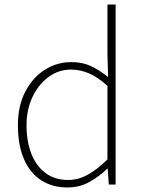

<svg xmlns="http://www.w3.org/2000/svg" viewBox="-20 -814 635 847"><path d="M277 13Q211 13 162 -18.5Q113 -50 86 -111.5Q59 -173 59 -262Q59 -347 91.5 -409.5Q124 -472 177.5 -506Q231 -540 295 -540Q343 -540 380 -523Q417 -506 457 -474L454 -573V-794H490V0H460L455 -70H453Q420 -37 376 -12Q332 13 277 13ZM280 -20Q326 -20 368.5 -44Q411 -68 454 -111V-435Q411 -474 372.5 -490.5Q334 -507 293 -507Q238 -507 193.5 -474Q149 -441 123 -385.5Q97 -330 97 -262Q97 -190 118.5 -135.5Q140 -81 181 -50.5Q222 -20 280 -20Z"/></svg>

Font: Noto Sans KR Thin Thin
Style: Regular
Weight: 250
Version: Version 2.004-H2;hotconv 1.0.118;makeotfexe 2.5.65603